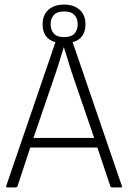

<svg xmlns="http://www.w3.org/2000/svg" viewBox="-20 -818 560 838"><path d="M512 -6Q515 0 508 0H469Q464 0 462 -4L405 -174H112L56 -4Q53 0 48 0H12Q4 0 7 -6L222 -634Q166 -649 166 -712Q166 -753 191.5 -775.5Q217 -798 260 -798Q302 -798 327.5 -775.5Q353 -753 353 -712Q353 -649 297 -634ZM201 -712Q201 -687 215 -671.5Q229 -656 260 -656Q291 -656 305 -671.5Q319 -687 319 -712Q319 -737 305 -752.5Q291 -768 260 -768Q229 -768 215 -752.5Q201 -737 201 -712ZM126 -216H391L293 -502Q284 -530 276 -557Q268 -584 259 -611H258Q250 -584 241.5 -556.5Q233 -529 224 -502Z"/></svg>

Font: Sofia Sans Semi Condensed Light
Style: Regular
Weight: 300
Designer: Botio Nikoltchev, Ani Petrova
Foundry: lettersoup
Version: Version 4.100; ttfautohint (v1.8.4.7-5d5b)